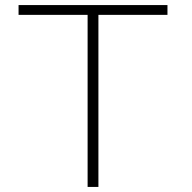

<svg xmlns="http://www.w3.org/2000/svg" viewBox="-20 -735 756 755"><path d="M324.5 0V-708.5L394 -676.5H53V-715H638.5V-676.5H297.5L367 -708.5V0Z"/></svg>

Font: Russolo 10pt ExtraLight
Style: Regular
Weight: 200
Designer: Micah Stupak-Hahn
Version: Version 1.000